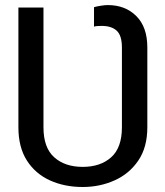

<svg xmlns="http://www.w3.org/2000/svg" viewBox="-20 -742 665 772"><path d="M312.5 9.9Q239.3 9.9 180.8 -16.7Q122.2 -43.3 88.1 -96.6Q54 -149.9 54 -230.1V-711.6H154.8V-230.1Q154.8 -148.1 198 -109.6Q241.1 -71 312.5 -71Q383.9 -71 427 -109.6Q470.2 -148.1 470.2 -230.1V-551.1Q470.2 -599.1 449.4 -618.4Q428.6 -637.8 389.2 -637.8Q382.8 -637.8 373.6 -637.4Q364.3 -637.1 358 -634.9V-713.1Q368.6 -716.3 385.1 -718.9Q401.6 -721.6 413.4 -721.6Q483.7 -721.6 528.1 -677.4Q572.4 -633.2 572.4 -551.1V-230.1Q572.4 -149.9 536.2 -96.6Q500 -43.3 440.7 -16.7Q381.4 9.9 312.5 9.9Z"/></svg>

Font: Interface
Style: Regular
Weight: 400
Designer: Rasmus Andersson
Foundry: rsms
Version: Version 1.8